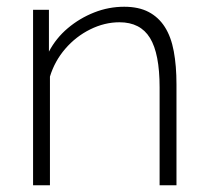

<svg xmlns="http://www.w3.org/2000/svg" viewBox="-20 -549 616 569"><path d="M503 0H453V-290Q453 -390 424.5 -436.5Q396 -483 334 -483Q290 -483 247.5 -462Q205 -441 173.5 -404.5Q142 -368 128 -322V0H78V-520H125V-396Q146 -436 181 -465.5Q216 -495 259 -512Q302 -529 348 -529Q391 -529 420.5 -513.5Q450 -498 468.5 -469Q487 -440 495 -397Q503 -354 503 -299Z"/></svg>

Font: Raleway Thin Light
Style: Regular
Weight: 300
Version: Version 4.026